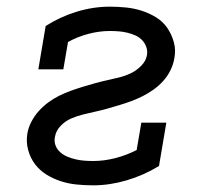

<svg xmlns="http://www.w3.org/2000/svg" viewBox="-20 -548 640 576"><path d="M260 8Q234 8 209.5 5.5Q185 3 162 -4.5Q139 -12 119 -24.5Q99 -37 85 -55.5Q71 -74 64.5 -98Q58 -122 62 -147Q65 -165 74 -182.5Q83 -200 96 -214.5Q109 -229 124.5 -240.5Q140 -252 157 -260.5Q174 -269 192 -275.5Q210 -282 228 -287.5Q246 -293 264 -298Q282 -303 300 -307Q318 -311 336.5 -315.5Q355 -320 372 -328Q389 -336 403.5 -350.5Q418 -365 421 -383Q423 -396 418.5 -408Q414 -420 405.5 -428.5Q397 -437 385.5 -442Q374 -447 361.5 -450Q349 -453 336 -454Q323 -455 309 -455Q278 -455 245.5 -446.5Q213 -438 184 -422L170 -340H95L117 -470Q161 -498 210.5 -513Q260 -528 309 -528Q334 -528 358.5 -525.5Q383 -523 406 -515.5Q429 -508 449 -495.5Q469 -483 482 -464Q495 -445 501.5 -421.5Q508 -398 503 -373Q500 -355 491.5 -337.5Q483 -320 470 -305.5Q457 -291 441 -279.5Q425 -268 408 -259.5Q391 -251 373.5 -244.5Q356 -238 337.5 -232.5Q319 -227 301.5 -222Q284 -217 265.5 -213Q247 -209 229 -204.5Q211 -200 193.5 -192.5Q176 -185 162 -170.5Q148 -156 145 -138Q142 -124 146.5 -112Q151 -100 160.5 -91.5Q170 -83 182 -78Q194 -73 207 -70Q220 -67 233 -66Q246 -65 260 -65Q292 -65 325.5 -73.5Q359 -82 390 -98L404 -180H479L457 -50Q411 -22 360 -7Q309 8 260 8Z"/></svg>

Font: Iosevka HT Extended
Style: Italic
Weight: 400
Width: 7
Italic angle: -9°
Monospace: yes
Designer: Belleve Invis
Foundry: Belleve Invis
Version: Version 32.3.0; ttfautohint (v1.8.4)